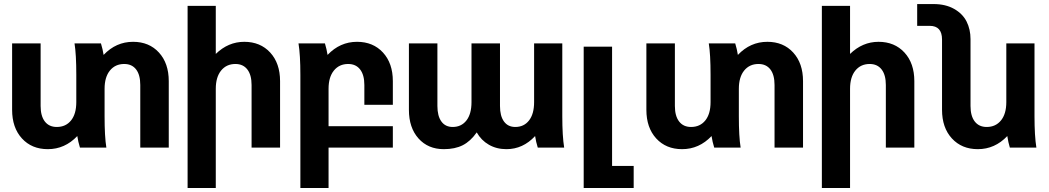

<svg xmlns="http://www.w3.org/2000/svg" viewBox="-20 -731 5197 951"><path d="M357.9 -225.1V-359.9Q357.9 -461.9 349.1 -516.1H480Q488.8 -487.3 493.2 -459Q554.7 -523.9 639.2 -523.9Q718.8 -523.9 767.3 -470.7Q815.9 -417.5 815.9 -329.1V0H674.8V-310.1Q674.8 -360.4 654.1 -387.2Q633.3 -414.1 595.2 -414.1Q550.8 -414.1 524.4 -381.6Q498 -349.1 498 -291V-155.8Q498 -54.2 506.8 0H376Q367.2 -28.3 362.8 -57.1Q301.3 7.8 216.8 7.8Q137.2 7.8 88.6 -45.4Q40 -98.6 40 -187V-516.1H181.2V-206.1Q181.2 -156.2 202.1 -129.2Q223.1 -102.1 261.2 -102.1Q305.7 -102.1 331.8 -134.3Q357.9 -166.5 357.9 -225.1Z M1048.8 -702.1V-463.9Q1110.4 -523.9 1189.9 -523.9Q1269.5 -523.9 1318.4 -470.7Q1367.2 -417.5 1367.2 -329.1V0H1226.1V-310.1Q1226.1 -359.9 1205.1 -387Q1184.1 -414.1 1146 -414.1Q1101.6 -414.1 1075.2 -381.6Q1048.8 -349.1 1048.8 -291V200.2H909.2V-702.1Z M1458.5 -516.1H1589.4Q1598.1 -487.3 1602.5 -459Q1664.1 -523.9 1748.5 -523.9Q1828.1 -523.9 1877 -470.7Q1925.8 -417.5 1925.8 -329.1V-211.9H1784.7V-310.1Q1784.7 -359.9 1763.7 -387Q1742.7 -414.1 1704.6 -414.1Q1660.2 -414.1 1633.8 -381.6Q1607.4 -349.1 1607.4 -291V-106H1925.8V0H1607.4V200.2H1467.8V-359.9Q1467.8 -459 1458.5 -516.1Z M2315.4 -225.1V-516.1H2456.5V-206.1Q2456.5 -156.2 2476.3 -129.2Q2496.1 -102.1 2532.2 -102.1Q2575.2 -102.1 2600.3 -134.3Q2625.5 -166.5 2625.5 -225.1V-516.1H2765.1V-155.8Q2765.1 -57.1 2774.4 0H2643.6Q2634.8 -28.3 2630.4 -57.1Q2570.3 7.8 2488.3 7.8Q2439.5 7.8 2401.4 -14.2Q2363.3 -36.1 2341.3 -75.2Q2310.5 -31.2 2272 -11.7Q2233.4 7.8 2178.2 7.8Q2100.1 7.8 2052.7 -45.4Q2005.4 -98.6 2005.4 -187V-516.1H2146.5V-206.1Q2146.5 -156.2 2166.3 -129.2Q2186 -102.1 2222.2 -102.1Q2265.1 -102.1 2290.3 -134.3Q2315.4 -166.5 2315.4 -225.1Z M2871.1 200.2V-500H3011.7V90.8H3118.7V200.2Z M3499.5 -225.1V-359.9Q3499.5 -461.9 3490.7 -516.1H3621.6Q3630.4 -487.3 3634.8 -459Q3696.3 -523.9 3780.8 -523.9Q3860.4 -523.9 3908.9 -470.7Q3957.5 -417.5 3957.5 -329.1V0H3816.4V-310.1Q3816.4 -360.4 3795.7 -387.2Q3774.9 -414.1 3736.8 -414.1Q3692.4 -414.1 3666 -381.6Q3639.6 -349.1 3639.6 -291V-155.8Q3639.6 -54.2 3648.4 0H3517.6Q3508.8 -28.3 3504.4 -57.1Q3442.9 7.8 3358.4 7.8Q3278.8 7.8 3230.2 -45.4Q3181.6 -98.6 3181.6 -187V-516.1H3322.8V-206.1Q3322.8 -156.2 3343.8 -129.2Q3364.7 -102.1 3402.8 -102.1Q3447.3 -102.1 3473.4 -134.3Q3499.5 -166.5 3499.5 -225.1Z M4190.4 -702.1V-463.9Q4252 -523.9 4331.5 -523.9Q4411.1 -523.9 4460 -470.7Q4508.8 -417.5 4508.8 -329.1V0H4367.7V-310.1Q4367.7 -359.9 4346.7 -387Q4325.7 -414.1 4287.6 -414.1Q4243.2 -414.1 4216.8 -381.6Q4190.4 -349.1 4190.4 -291V200.2H4050.8V-702.1Z M5113.3 0H4981.9Q4974.1 -25.4 4969.2 -57.1Q4907.7 7.8 4823.2 7.8Q4743.7 7.8 4694.8 -45.4Q4646 -98.6 4646 -187V-535.2Q4646 -603 4585 -603H4522.9V-710.9H4604Q4663.6 -710.9 4706.1 -686.8Q4748.5 -662.6 4767.8 -624Q4787.1 -585.4 4787.1 -537.1V-206.1Q4787.1 -156.2 4808.1 -129.2Q4829.1 -102.1 4867.2 -102.1Q4911.6 -102.1 4938 -134.5Q4964.4 -167 4964.4 -225.1V-516.1H5104V-155.8Q5104 -57.1 5113.3 0Z"/></svg>

Font: LT Superior
Style: Bold
Weight: 400
Designer: Daniel Lyons
Foundry: LyonsType
Version: Version 1.000